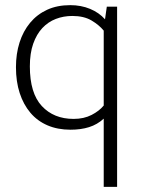

<svg xmlns="http://www.w3.org/2000/svg" viewBox="-20 -496 555 746"><path d="M383 -35Q358 -12 326 -2Q294 8 254 8Q204 8 164.5 -9Q125 -26 98 -58Q71 -90 56.5 -134.5Q42 -179 42 -235Q42 -287 56 -331Q70 -375 97 -407.5Q124 -440 163 -458Q202 -476 253 -476Q295 -476 330 -461.5Q365 -447 388 -421L395 -470H435V230H383ZM383 -377Q365 -399 335.5 -416.5Q306 -434 261 -434Q227 -434 197 -422.5Q167 -411 144.5 -387Q122 -363 109 -326Q96 -289 96 -238Q96 -134 142.5 -84Q189 -34 266 -34Q306 -34 336 -49.5Q366 -65 383 -86Z"/></svg>

Font: Mukta Mahee ExtraLight
Style: Regular
Weight: 275
Designer: Shuchita Grover, Noopur Datye, Girish Dalvi, Yashodeep Gholap
Foundry: Ek Type
Version: Version 2.538;PS 1.000;hotconv 16.6.51;makeotf.lib2.5.65220;